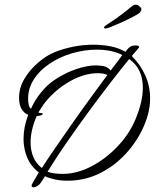

<svg xmlns="http://www.w3.org/2000/svg" viewBox="-20 -743 658 816"><path d="M123 53Q112 53 115 42Q118 36 125.5 22.5Q133 9 145 -10Q112 -35 96 -72.5Q80 -110 80 -153Q80 -203 100 -255Q73 -266 64 -299Q61 -313 61 -327Q61 -370 84 -408.5Q107 -447 142 -477Q177 -507 214 -522Q249 -536 291 -544.5Q333 -553 376 -553Q413 -553 448 -546.5Q483 -540 513 -523Q525 -538 529 -541Q534 -546 542 -548Q550 -550 557 -550Q565 -550 569.5 -547Q574 -544 568 -538Q563 -531 555.5 -523Q548 -515 540 -505L541 -504Q577 -468 597.5 -422.5Q618 -377 618 -324Q618 -268 591 -206Q563 -142 514.5 -89.5Q466 -37 403 -6Q340 25 267 25Q239 25 215 20Q191 15 171 6Q167 13 162.5 20Q158 27 153 34Q148 42 139 47.5Q130 53 123 53ZM112 -281Q135 -334 181 -379Q207 -403 246 -424Q285 -445 328 -456.5Q371 -468 406 -464Q437 -462 450 -443Q466 -463 478 -479.5Q490 -496 500 -509Q477 -521 449 -526.5Q421 -532 391 -532Q339 -532 286 -516.5Q233 -501 189.5 -471.5Q146 -442 121 -401Q96 -360 100 -310Q101 -302 103 -294Q105 -286 112 -281ZM246 -4Q307 -4 367.5 -35.5Q428 -67 478 -119Q528 -171 555 -234Q587 -310 587 -370Q587 -449 533 -489L529 -492Q497 -453 452.5 -395.5Q408 -338 359.5 -272Q311 -206 264.5 -139Q218 -72 182 -13Q208 -4 246 -4ZM158 -29Q182 -67 216 -116Q250 -165 288 -219.5Q326 -274 364.5 -326.5Q403 -379 436 -424Q428 -429 416.5 -430.5Q405 -432 397 -432Q338 -432 276.5 -397Q215 -362 172 -308Q164 -298 157 -287Q150 -276 143 -265Q146 -263 152 -263Q162 -262 162 -259Q162 -255 152 -252Q148 -251 144 -250.5Q140 -250 136 -250Q124 -223 117 -194Q110 -165 110 -137Q110 -104 121.5 -76Q133 -48 158 -29ZM430 -622Q422 -622 422 -626Q422 -631 437 -640Q447 -646 468.5 -661Q490 -676 517 -697Q531 -709 540 -716Q549 -723 553 -723Q556 -723 560.5 -723Q565 -723 570 -718Q581 -710 581 -704Q581 -700 579 -696.5Q577 -693 574 -689Q567 -683 546 -672Q525 -661 500 -649.5Q475 -638 455 -630Q435 -622 430 -622Z"/></svg>

Font: Allura
Style: Regular
Weight: 400
Designer: Robert E. Leuschke
Foundry: Robert E. Leuschke
Version: Version 1.110